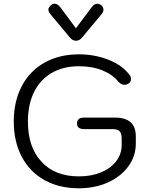

<svg xmlns="http://www.w3.org/2000/svg" viewBox="-20 -1002 804 1032"><path d="M54 -349Q54 -457 97 -539Q140 -621 219.5 -665.5Q299 -710 404 -710Q489 -710 562.5 -681Q636 -652 675 -601Q684 -591 684 -577Q684 -561 670 -552Q661 -546 650 -546Q641 -546 632 -550.5Q623 -555 617 -562Q586 -601 531 -623.5Q476 -646 404 -646Q320 -646 258 -610Q196 -574 163 -507Q130 -440 130 -349Q130 -211 203 -132.5Q276 -54 404 -54Q471 -54 523 -75.5Q575 -97 604.5 -135.5Q634 -174 634 -223V-257Q634 -284 623.5 -296Q613 -308 584 -308H432Q394 -308 394 -338Q394 -370 432 -370H597Q654 -370 682 -345Q710 -320 710 -268V-230Q710 -163 670 -108Q630 -53 560 -21.5Q490 10 404 10Q298 10 219 -34Q140 -78 97 -159.5Q54 -241 54 -349ZM356 -800 250 -927Q240 -940 240 -950Q240 -963 255 -975Q263 -982 274 -982Q289 -982 305 -962L388 -850L472 -962Q486 -982 504 -982Q512 -982 521 -976Q536 -966 536 -950Q536 -937 526 -926L421 -800Q407 -783 388 -783Q370 -783 356 -800Z"/></svg>

Font: Kodchasan
Style: Regular
Weight: 400
Version: Version 1.000; ttfautohint (v1.6)